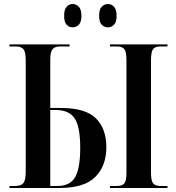

<svg xmlns="http://www.w3.org/2000/svg" viewBox="-20 -935 875 955"><path d="M517 -799Q499 -799 486 -812Q473 -825 473 -856Q473 -888 486 -901.5Q499 -915 517 -915Q534 -915 547 -901.5Q560 -888 560 -856Q560 -825 547 -812Q534 -799 517 -799ZM341 -799Q324 -799 311.5 -812Q299 -825 299 -856Q299 -888 311.5 -901.5Q324 -915 341 -915Q359 -915 372 -901.5Q385 -888 385 -856Q385 -825 372 -812Q359 -799 341 -799ZM27 0V-10H56Q85 -10 96.5 -24.5Q108 -39 108 -82V-633Q108 -678 96 -691Q84 -704 58 -704H27V-714H326V-704H279Q253 -704 241.5 -690.5Q230 -677 230 -636V-398H283Q405 -398 457 -346.5Q509 -295 509 -202Q509 -111 454.5 -55.5Q400 0 276 0ZM527 0V-10H561Q588 -10 598.5 -23Q609 -36 609 -77V-636Q609 -677 598.5 -690.5Q588 -704 561 -704H527V-714H813V-704H778Q752 -704 741.5 -690.5Q731 -677 731 -636V-77Q731 -36 741.5 -23Q752 -10 778 -10H813V0ZM266 -10Q329 -10 354 -54.5Q379 -99 379 -200Q379 -305 351 -346.5Q323 -388 257 -388H230V-10Z"/></svg>

Font: Noto Serif Display Condensed SemiBold
Style: Regular
Weight: 600
Width: 3
Designer: Monotype Design Team
Foundry: Monotype Imaging Inc.
Version: Version 2.009